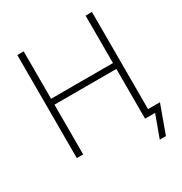

<svg xmlns="http://www.w3.org/2000/svg" viewBox="-201 -873 1110 1174"><g transform="rotate(-30 354.0 -286.0)"><path d="M90.3 0V-727.5H135.3V-392.6H572.3V-727.5H617.2V0H572.3V-351.1H135.3V0ZM585.9 156.2 643.1 0H591.8V-41.5H701.2L629.4 156.2Z"/></g></svg>

Font: Inter 24pt ExtraLight
Style: Regular
Weight: 250
Designer: Rasmus Andersson
Foundry: rsms
Version: Version 4.001;git-66647c0bb